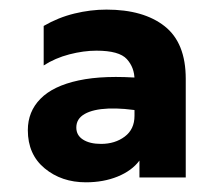

<svg xmlns="http://www.w3.org/2000/svg" viewBox="-20 -727 456 396"><path d="M157.1 -351Q106.9 -351 72.1 -379.8Q37.4 -408.5 37.4 -458.5Q37.4 -496.8 63.4 -523.2Q89.4 -549.8 142.1 -561.1Q194.8 -572.5 274.9 -565.8L275.4 -497.2Q234.6 -504.4 203.4 -503.1Q172.2 -501.8 154.8 -492Q137.4 -482.2 137.4 -464Q137.4 -447.9 151.2 -439.1Q165.1 -430.2 188.4 -430.2Q217.2 -430.2 237.3 -445.3Q257.4 -460.4 257.4 -488.2V-563Q257.4 -587.6 241.6 -605.1Q225.8 -622.5 178.9 -622.5Q152.6 -622.5 123.1 -614.9Q93.6 -607.2 70.1 -592V-673.5Q100.2 -691 133.6 -699.1Q166.9 -707.2 199.6 -707.2Q276.1 -707.2 319.6 -672.9Q363.1 -638.6 363.1 -564.5V-361H267.6V-395.8Q251.9 -374.8 222.7 -362.9Q193.5 -351 157.1 -351Z"/></svg>

Font: Geologica-Sharp
Style: Regular
Weight: 100
Designer: Sindre Bremnes, Frode Helland
Foundry: Monokrom Skriftforlag AS
Version: Version 1.010;gftools[0.9.28]